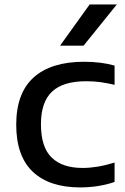

<svg xmlns="http://www.w3.org/2000/svg" viewBox="-20 -828 560 858"><path d="M338.5 9.5Q200.5 9.5 126.5 -60.5Q52.5 -130.5 52.5 -271Q52.5 -411.5 130.2 -481.8Q208 -552 356 -552Q431.5 -552 492 -535V-449Q460 -456.5 429.8 -460.8Q399.5 -465 365 -465Q262.5 -465 212.8 -418.8Q163 -372.5 163 -272.5Q163 -170.5 210.8 -124Q258.5 -77.5 349 -77.5Q381 -77.5 414.8 -83Q448.5 -88.5 492 -101.5V-15Q458 -3 418.8 3.2Q379.5 9.5 338.5 9.5ZM248.5 -624 380.5 -808H502L353.5 -624Z"/></svg>

Font: Encode Sans Expanded Medium
Style: Regular
Weight: 500
Width: 7
Designer: Multiple Designers
Foundry: Impallari Type
Version: Version 3.000; ttfautohint (v1.8.3) -l 8 -r 50 -G 200 -x 14 